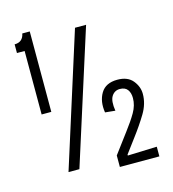

<svg xmlns="http://www.w3.org/2000/svg" viewBox="-110 -790 828 920"><g transform="rotate(-15 304.0 -329.5)"><path d="M74 -300V-615H36V-658Q77 -658 85 -699H122V-300ZM127 0 336 -660H391L181 0ZM371 40V-17L445 -116Q477 -158 497 -192.5Q517 -227 517 -263Q517 -289 505 -305Q493 -321 467 -321Q441 -321 426.5 -298.5Q412 -276 420 -226L370 -231Q361 -287 385 -327Q409 -367 467 -367Q518 -367 543 -336.5Q568 -306 568 -270Q568 -221 540 -174.5Q512 -128 475 -79L422 -8V-3L567 -8V40Z"/></g></svg>

Font: Bricolage Grotesque 12pt Condensed ExtraLight
Style: Regular
Weight: 200
Width: 3
Designer: Mathieu Triay
Foundry: Atelier Triay
Version: Version 1.001; ttfautohint (v1.8.4.7-5d5b);gftools[0.9.33.de